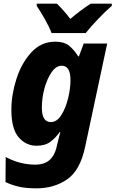

<svg xmlns="http://www.w3.org/2000/svg" viewBox="-20 -786 629 1046"><path d="M257 -121Q208 -121 208 -199Q208 -253 222.5 -305.5Q237 -358 261.5 -393Q286 -428 316 -428Q364 -428 364 -350Q364 -304 351 -250.5Q338 -197 314 -159Q290 -121 257 -121ZM179 240Q275 240 346 191Q417 142 444 13L564 -549H436L410 -479H406Q382 -517 355 -538Q328 -559 281 -559Q204 -559 150.5 -500.5Q97 -442 69.5 -356Q42 -270 42 -188Q42 -83 82 -37.5Q122 8 179 8Q226 8 254.5 -13.5Q283 -35 305 -66H309Q307 -62 301.5 -39Q296 -16 291 3L287 21Q263 111 174 111Q87 111 11 69L10 206Q44 222 82 231Q120 240 179 240ZM261 -606H447Q473 -639 514.5 -682.5Q556 -726 589 -754V-766H474Q417 -729 363 -683Q349 -702 327.5 -726.5Q306 -751 290 -766H180V-754Q200 -725 224 -682.5Q248 -640 261 -606Z"/></svg>

Font: Noto Sans Display Extra
Style: Italic
Weight: 800
Italic angle: -12°
Designer: Monotype Design Team
Foundry: Monotype Imaging Inc.
Version: Version 1.900